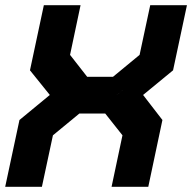

<svg xmlns="http://www.w3.org/2000/svg" viewBox="-32 -720 740 740"><path d="M-12 0 43 -257.5 160 -354 83.5 -449 137 -700H278.5L238 -508.5L304 -424H403.5L506 -508.5L547 -700H688.5L635 -449L519.5 -354L594 -257.5L539.5 0H398L440 -198.5L373.5 -282.5H274L172 -198.5L129.5 0ZM74 -71H73.5L106.5 -224L260.5 -354.5H418.5L517 -224L484.5 -71H484L516.5 -224L418.5 -354L571 -480L603 -629.5H603.5L571.5 -480L419 -354.5H260.5L161.5 -480L193 -629.5H193.5L162 -480L261 -354L107 -224Z"/></svg>

Font: Tourney Thin Black
Style: Italic
Weight: 900
Italic angle: -12°
Version: Version 1.015